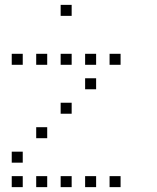

<svg xmlns="http://www.w3.org/2000/svg" viewBox="-20 -793 640 785"><path d="M229 -773Q228 -773 228 -773Q228 -773 228 -772V-729Q228 -728 228 -728Q228 -728 229 -728H272Q273 -728 273 -728Q273 -728 273 -729V-772Q273 -773 273 -773Q273 -773 272 -773ZM29 -573Q28 -573 28 -573Q28 -573 28 -572V-529Q28 -528 28 -528Q28 -528 29 -528H72Q73 -528 73 -528Q73 -528 73 -529V-572Q73 -573 73 -573Q73 -573 72 -573ZM129 -573Q128 -573 128 -573Q128 -573 128 -572V-529Q128 -528 128 -528Q128 -528 129 -528H172Q173 -528 173 -528Q173 -528 173 -529V-572Q173 -573 173 -573Q173 -573 172 -573ZM229 -573Q228 -573 228 -573Q228 -573 228 -572V-529Q228 -528 228 -528Q228 -528 229 -528H272Q273 -528 273 -528Q273 -528 273 -529V-572Q273 -573 273 -573Q273 -573 272 -573ZM329 -573Q328 -573 328 -573Q328 -573 328 -572V-529Q328 -528 328 -528Q328 -528 329 -528H372Q373 -528 373 -528Q373 -528 373 -529V-572Q373 -573 373 -573Q373 -573 372 -573ZM429 -573Q428 -573 428 -573Q428 -573 428 -572V-529Q428 -528 428 -528Q428 -528 429 -528H472Q473 -528 473 -528Q473 -528 473 -529V-572Q473 -573 473 -573Q473 -573 472 -573ZM329 -473Q328 -473 328 -473Q328 -473 328 -472V-429Q328 -428 328 -428Q328 -428 329 -428H372Q373 -428 373 -428Q373 -428 373 -429V-472Q373 -473 373 -473Q373 -473 372 -473ZM229 -373Q228 -373 228 -373Q228 -373 228 -372V-329Q228 -328 228 -328Q228 -328 229 -328H272Q273 -328 273 -328Q273 -328 273 -329V-372Q273 -373 273 -373Q273 -373 272 -373ZM129 -273Q128 -273 128 -273Q128 -273 128 -272V-229Q128 -228 128 -228Q128 -228 129 -228H172Q173 -228 173 -228Q173 -228 173 -229V-272Q173 -273 173 -273Q173 -273 172 -273ZM29 -173Q28 -173 28 -173Q28 -173 28 -172V-129Q28 -128 28 -128Q28 -128 29 -128H72Q73 -128 73 -128Q73 -128 73 -129V-172Q73 -173 73 -173Q73 -173 72 -173ZM29 -73Q28 -73 28 -73Q28 -73 28 -72V-29Q28 -28 28 -28Q28 -28 29 -28H72Q73 -28 73 -28Q73 -28 73 -29V-72Q73 -73 73 -73Q73 -73 72 -73ZM129 -73Q128 -73 128 -73Q128 -73 128 -72V-29Q128 -28 128 -28Q128 -28 129 -28H172Q173 -28 173 -28Q173 -28 173 -29V-72Q173 -73 173 -73Q173 -73 172 -73ZM229 -73Q228 -73 228 -73Q228 -73 228 -72V-29Q228 -28 228 -28Q228 -28 229 -28H272Q273 -28 273 -28Q273 -28 273 -29V-72Q273 -73 273 -73Q273 -73 272 -73ZM329 -73Q328 -73 328 -73Q328 -73 328 -72V-29Q328 -28 328 -28Q328 -28 329 -28H372Q373 -28 373 -28Q373 -28 373 -29V-72Q373 -73 373 -73Q373 -73 372 -73ZM429 -73Q428 -73 428 -73Q428 -73 428 -72V-29Q428 -28 428 -28Q428 -28 429 -28H472Q473 -28 473 -28Q473 -28 473 -29V-72Q473 -73 473 -73Q473 -73 472 -73Z"/></svg>

Font: Doto Light
Style: Regular
Weight: 300
Monospace: yes
Version: Version 1.000